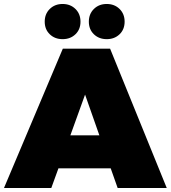

<svg xmlns="http://www.w3.org/2000/svg" viewBox="-30 -946 859 966"><path d="M562 0H809L524 -701H286L-10 0H228L264 -99H527ZM324 -265 398 -470 470 -265ZM220.5 -773.5C237.5 -757.2 259 -749 285 -749C311 -749 332.5 -757.2 349.5 -773.5C366.5 -789.8 375 -811 375 -837C375 -863 366.5 -884.3 349.5 -901C332.5 -917.7 311 -926 285 -926C259 -926 237.5 -917.7 220.5 -901C203.5 -884.3 195 -863 195 -837C195 -811 203.5 -789.8 220.5 -773.5ZM442.5 -773.5C459.5 -757.2 481 -749 507 -749C533 -749 554.5 -757.2 571.5 -773.5C588.5 -789.8 597 -811 597 -837C597 -863 588.5 -884.3 571.5 -901C554.5 -917.7 533 -926 507 -926C481 -926 459.5 -917.7 442.5 -901C425.5 -884.3 417 -863 417 -837C417 -811 425.5 -789.8 442.5 -773.5Z"/></svg>

Font: Montserrat Custom Black
Style: Regular
Weight: 900
Designer: Julieta Ulanovsky
Foundry: Julieta Ulanovsky
Version: Version 7.200